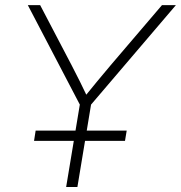

<svg xmlns="http://www.w3.org/2000/svg" viewBox="-20 -748 724 768"><path d="M244.6 0 299.3 -329.6 91.3 -727.5H140.6L266.6 -486.8Q283.7 -454.1 299.8 -421.6Q315.9 -389.2 332 -355H313.5Q340.8 -389.2 367.9 -421.6Q395 -454.1 422.4 -486.8L627.9 -727.5H683.6L344.2 -329.6L289.6 0ZM116.2 -184.6 122.6 -225.6H486.8L480 -184.6Z"/></svg>

Font: Inter 28pt ExtraLight
Style: Italic
Weight: 250
Italic angle: -9.3988°
Designer: Rasmus Andersson
Foundry: rsms
Version: Version 4.001;git-66647c0bb